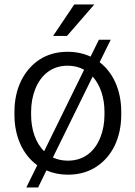

<svg xmlns="http://www.w3.org/2000/svg" viewBox="-20 -769 602 856"><path d="M44.4 -257.3C44.4 -160.2 81.5 -79.1 146 -32.2L97.2 66.9H149.9L187 -9.3C216.3 3.4 248 9.8 282.7 9.8C331.1 9.8 373.5 -2 409.2 -25.4C480.5 -71.8 520.5 -155.3 520.5 -257.3V-271C520.5 -365.2 485.4 -444.8 424.3 -491.7L473.6 -591.8H420.9L383.8 -516.6C353 -530.8 318.8 -538.1 281.7 -538.1C233.4 -538.1 191.9 -526.4 156.2 -503.4C85.4 -456.5 44.4 -373 44.4 -271ZM118.7 -271C118.7 -307.1 125 -340.8 137.2 -372.1C162.1 -434.6 210.9 -476.1 281.7 -476.1C308.6 -476.1 333 -470.2 355 -458L176.8 -94.7C138.2 -132.3 118.7 -192.4 118.7 -257.3ZM445.8 -257.3C445.8 -220.7 439.5 -186.5 427.2 -155.8C402.3 -93.3 353.5 -52.7 282.7 -52.7C258.3 -52.7 235.8 -57.6 215.8 -66.9L393.1 -427.7C427.7 -389.2 445.8 -332 445.8 -271ZM278.8 -608.9 400.4 -749H311L216.8 -608.9Z"/></svg>

Font: Vazirmatn Light
Style: Regular
Weight: 300
Designer: Saber Rastikerdar
Foundry: Saber Rastikerdar
Version: Version 33.003